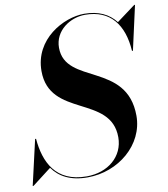

<svg xmlns="http://www.w3.org/2000/svg" viewBox="-108 -832 805 920"><g transform="rotate(-10 295.0 -372.5)"><path d="M-18.5 10 74.5 -61.5C107.5 -15 160.5 15 244.5 15C395.5 15 525.5 -95 525.5 -235C525.5 -497.5 216.5 -438.5 216.5 -620.5C216.5 -703 293 -754.5 367 -754.5C489.5 -754.5 550.5 -673 558.5 -545H563L611 -760H607L516 -692.5C483 -735.5 432.5 -760 363.5 -760C262.5 -760 114.5 -680 114.5 -525C114.5 -297.5 422 -356 422 -149C422 -55.5 344.5 9.5 241 9.5C90 9.5 42 -95.5 32.5 -210H28L-22.5 10Z"/></g></svg>

Font: Bodoni* 36pt Medium
Style: Italic
Weight: 500
Italic angle: -13°
Version: Version 2.3